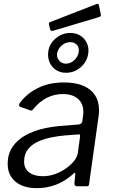

<svg xmlns="http://www.w3.org/2000/svg" viewBox="-20 -969 588 999"><path d="M358.3 -61.7Q317.4 -25.3 270.5 -7.7Q223.6 10 171.6 10Q100.2 10 60.1 -24.4Q20 -58.8 20 -115.8Q20 -169 45.7 -205.7Q71.4 -242.4 113.4 -265.5Q155.5 -288.5 206.6 -300.1Q257.7 -311.7 308.3 -314.6L387 -321.1Q406 -322.6 408.3 -338.2L412 -365.4Q413 -370.8 413.4 -376.1Q413.7 -381.4 413.7 -386.6Q413.7 -430.5 385.3 -455.1Q356.9 -479.7 307.1 -479.7Q262.8 -479.7 223.6 -460Q184.3 -440.2 150.2 -398.1Q147.2 -394.3 144.3 -393.7Q141.5 -393.2 135.8 -395.2L84.9 -413.2Q81.2 -415.2 79.6 -419.3Q78 -423.5 82.7 -432.7Q119 -482.3 177.5 -511.2Q235.9 -540 312.8 -540Q373.9 -540 414.3 -522.4Q454.7 -504.7 475 -472.7Q495.3 -440.7 495.3 -396.6Q495.3 -389.6 494.8 -382.2Q494.3 -374.8 493.3 -366.8L443.6 -12.3Q442.3 -3.8 440 -1.9Q437.7 0 430.3 0H379.5Q373 0 370 -4.3Q367 -8.6 367.2 -16.1L372 -63.6Q371.5 -76.9 358.3 -61.7ZM396.4 -256.8Q397.6 -265.1 395.6 -267.8Q393.5 -270.5 385.9 -269.5L316.8 -264.2Q287.3 -261.7 250.7 -254.9Q214.2 -248.1 181.1 -233.8Q148.1 -219.4 126.7 -193.6Q105.4 -167.9 105.4 -128.2Q105.4 -92.6 131.2 -72.4Q157.1 -52.2 203 -52.2Q236.9 -52.2 268.4 -64Q299.9 -75.8 325.1 -94Q351.1 -112.8 366.8 -133.6Q382.6 -154.4 385 -173.4ZM439.1 -690.5Q432.8 -647.4 399.5 -618.8Q366.2 -590.3 323.8 -590.3Q294.2 -590.3 271.4 -604.9Q248.7 -619.5 237.9 -645Q227 -670.5 231.3 -701.4Q236.6 -741.8 270.4 -769.7Q304.2 -797.6 345.6 -797.6Q376.3 -797.6 398.6 -783.2Q421 -768.7 432.2 -744.5Q443.4 -720.4 439.1 -690.5ZM389.5 -698.4Q393 -721.9 380.1 -735.8Q367.2 -749.6 345.1 -749.6Q321.6 -749.6 301.3 -732.6Q280.9 -715.6 276.9 -689.5Q274.5 -669.1 288.2 -653.4Q302 -637.7 322.3 -637.7Q347.5 -637.7 366.9 -656.2Q386.2 -674.7 389.5 -698.4ZM494.8 -941 504.4 -895.6Q505.7 -889.6 504.2 -886Q502.8 -882.4 494.4 -879.9L255.5 -808.7Q249.1 -807.1 245 -809.9Q240.9 -812.6 240.3 -818.2L234.9 -840.9Q233.1 -851.4 238.5 -853.2L483.2 -948.3Q486.6 -949.9 490.3 -948.1Q494 -946.3 494.8 -941Z"/></svg>

Font: Libre Franklin Thin
Style: Italic
Weight: 100
Italic angle: -8°
Designer: Pablo Impallari, Rodrigo Fuenzalida, Nhung Nguyen
Foundry: Impallari Type
Version: Version 3.000